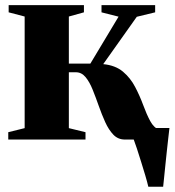

<svg xmlns="http://www.w3.org/2000/svg" viewBox="-20 -532 666 732"><path d="M545.5 180Q541.5 162.5 534 137.2Q526.5 112 518 84.8Q509.5 57.5 501.8 34Q494 10.5 489 -2.5L470 -44H626Q624 -25.5 621.2 -2.2Q618.5 21 615.8 46.8Q613 72.5 610.5 97.2Q608 122 605.8 143.5Q603.5 165 602 180ZM11.5 0V-28L74 -43.5V-469L13 -485V-512.5H300V-485L242.5 -469V-289.5H324.5L432 -468.5L367 -485V-512.5H571.5V-485L501.5 -468L373.5 -287.5Q420 -283 448.8 -258.8Q477.5 -234.5 495.2 -200.5Q513 -166.5 525.8 -131.8Q538.5 -97 552.5 -70.8Q566.5 -44.5 588 -37L614.5 -28V0H456Q430 0 412.2 -18.5Q394.5 -37 381.2 -66.2Q368 -95.5 356.5 -128.2Q345 -161 333.2 -190.2Q321.5 -219.5 306.2 -238Q291 -256.5 269 -256.5H242.5V-43.5L306 -28V0Z"/></svg>

Font: Merriweather 120pt Black
Style: Regular
Weight: 900
Designer: Eben Sorkin
Foundry: Eben Sorkin
Version: Version 2.100